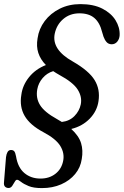

<svg xmlns="http://www.w3.org/2000/svg" viewBox="-29 -736 618 958"><path d="M180 202.5Q138 202.5 113.5 192.2Q89 182 76 171.5Q63 161 56 161Q50 161 44.5 171.2Q39 181.5 31.8 191.8Q24.5 202 14 202Q2.5 202 -4.2 195Q-11 188 -9 172L1 48Q3 32.5 8.5 22.8Q14 13 24.5 12.5Q36 12 41.8 18.5Q47.5 25 51 44Q60 100 92.8 127.5Q125.5 155 173 155Q217 155 247.5 131.2Q278 107.5 286 67.5Q294 28.5 272 -7.5Q250 -43.5 187.5 -76.5Q120.5 -112 94 -157.8Q67.5 -203.5 77.5 -263Q83.5 -310.5 115.8 -350.8Q148 -391 200 -411.5Q173 -439 162.2 -471.8Q151.5 -504.5 158.5 -545Q165 -592 194 -630.8Q223 -669.5 269 -692.5Q315 -715.5 372.5 -715.5Q437.5 -715.5 481.5 -693Q525.5 -670.5 547.5 -635Q569.5 -599.5 568 -560.5Q567 -542 556.5 -528.8Q546 -515.5 528.5 -515Q512 -515.5 502.8 -526Q493.5 -536.5 487.5 -553L480.5 -576Q469 -623 441.8 -646.2Q414.5 -669.5 367.5 -669.5Q320 -669.5 286.8 -641.2Q253.5 -613 244 -567.5Q228 -488.5 334.5 -429Q414.5 -383 443 -336.5Q471.5 -290 462.5 -231.5Q455.5 -182 418.8 -144Q382 -106 326.5 -92.5Q364.5 -58 375.5 -21.8Q386.5 14.5 379 57Q373 99.5 346 132.2Q319 165 276.2 183.8Q233.5 202.5 180 202.5ZM255 -142Q268 -134.5 279.5 -127.5Q318 -132 342.5 -157Q367 -182 374 -215Q381.5 -252.5 358.8 -288.8Q336 -325 267.5 -362Q250.5 -371.5 236.5 -381Q205 -371.5 183.8 -346.5Q162.5 -321.5 157 -290.5Q149 -247 170.8 -211.8Q192.5 -176.5 255 -142Z"/></svg>

Font: Fraunces 144pt SuperSoft
Style: Italic
Weight: 400
Italic angle: -16°
Version: Version 1.000;[b76b70a41]